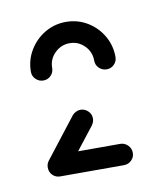

<svg xmlns="http://www.w3.org/2000/svg" viewBox="-47 -706 301 365"><g transform="rotate(-10 104.0 -523.5)"><path d="M21.1 -399.6Q21.1 -408.1 27 -414.3Q33 -420.4 41.5 -420.4H164.4Q173 -420.4 179.1 -414.3Q185.2 -408.1 185.2 -399.6Q185.2 -391.1 179.1 -385.2Q173 -379.3 164.4 -379.3H41.5Q33 -379.3 27 -385.2Q21.1 -391.1 21.1 -399.6ZM41.9 -380Q33.3 -380 27.2 -385.9Q21.1 -391.9 21.1 -400.4Q21.1 -407.4 25.9 -413.3L85.2 -489.6Q88.1 -493 92.4 -495.2Q96.7 -497.4 101.1 -497.4Q109.6 -497.4 115.7 -491.5Q121.9 -485.6 121.9 -477Q121.9 -470.4 117.4 -464.1L57.8 -387.8Q51.9 -380 41.9 -380ZM41.9 -564.4Q33.3 -564.4 27.2 -570.4Q21.1 -576.3 21.1 -584.8Q21.1 -607 32.2 -625.7Q43.3 -644.4 62 -655.6Q80.7 -666.7 103 -666.7Q125.2 -666.7 143.9 -655.6Q162.6 -644.4 173.5 -625.7Q184.4 -607 184.4 -584.8Q184.4 -576.3 178.5 -570.4Q172.6 -564.4 164.1 -564.4Q155.6 -564.4 149.4 -570.4Q143.3 -576.3 143.3 -584.8Q143.3 -601.9 131.5 -613.7Q119.6 -625.6 103 -625.6Q86.3 -625.6 74.3 -613.7Q62.2 -601.9 62.2 -584.8Q62.2 -576.3 56.3 -570.4Q50.4 -564.4 41.9 -564.4Z"/></g></svg>

Font: 26F Galaxy Hebrew Medium
Style: Regular
Weight: 500
Designer: C₂₉H₂₅N₃O₅
Version: Version 1.000